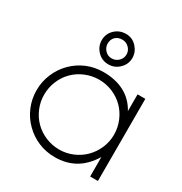

<svg xmlns="http://www.w3.org/2000/svg" viewBox="-170 -852 935 984"><g transform="rotate(30 297.5 -360.0)"><path d="M499 0V-115Q461 -53 409.5 -24Q358 5 292 5Q240 5 194.5 -14Q149 -33 114 -68Q79 -102 59.5 -148.5Q40 -195 40 -246Q40 -297 59.5 -343.5Q79 -390 114 -425Q149 -460 194.5 -479Q240 -498 292 -498Q364 -498 416.5 -470Q469 -442 499 -387V-486H545V0ZM145 -393Q117 -365 101 -326.5Q85 -288 85 -246Q85 -204 101 -166Q117 -128 145 -100Q173 -72 211.5 -56Q250 -40 292 -40Q333 -40 371 -56Q409 -72 437 -100Q465 -128 481.5 -166Q498 -204 498 -246Q498 -288 482 -326.5Q466 -365 438 -393Q410 -421 372 -437Q334 -453 292 -453Q250 -453 211.5 -437Q173 -421 145 -393ZM201 -635Q201 -673 228 -699Q255 -725 294 -725Q332 -725 357.5 -697Q383 -669 383 -634Q383 -597 356 -570.5Q329 -544 292 -544Q253 -544 227 -571.5Q201 -599 201 -635ZM348 -635Q348 -657 331.5 -673.5Q315 -690 292 -690Q267 -690 251.5 -675Q236 -660 236 -635Q236 -613 252 -596Q268 -579 291 -579Q314 -579 331 -595Q348 -611 348 -635Z"/></g></svg>

Font: Sulphur Point Light
Style: Regular
Weight: 300
Designer: Noponies / Dale Sattler
Foundry: Noponies
Version: Version 1.000; ttfautohint (v1.8)